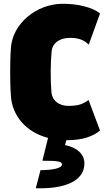

<svg xmlns="http://www.w3.org/2000/svg" viewBox="-20 -732 576 1019"><path d="M337 12C419 12 472 -8 511 -39L450 -201C419 -181 403 -171 347 -170C293 -169 257 -198 253 -242C250 -280 249 -310 249 -350C249 -390 251 -424 254 -461C258 -501 293 -531 352 -531C392 -531 425 -522 451 -495L511 -661C469 -693 396 -712 314 -712C171 -712 47 -605 38 -479C35 -440 34 -392 34 -350C34 -308 35 -260 38 -221C45 -121 114 -32 235 0L205 121C288 121 309 125 309 141C309 159 265 171 195 171L170 267C328 272 428 227 428 135C428 87 389 50 325 38L332 12Z"/></svg>

Font: Finlandica Black
Style: Regular
Weight: 900
Designer: Niklas Ekholm, Juho Hiilivirta, Jaakko Suomalainen
Foundry: Helsinki Type Studio
Version: Version 2.000;Glyphs 3.2 (3202)